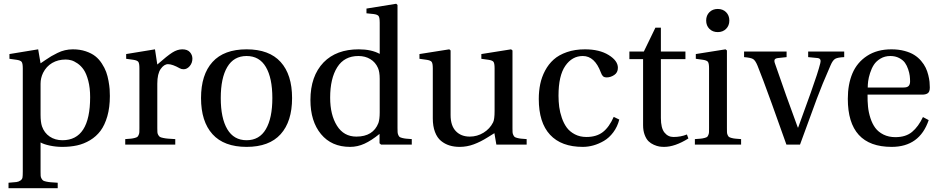

<svg xmlns="http://www.w3.org/2000/svg" viewBox="-20 -762 4954 1012"><path d="M24.9 201.2Q54.2 199.2 66.7 197.5Q79.1 195.8 88.1 189.2Q97.2 182.6 98.6 173.3Q100.1 164.1 100.1 143.1V-401.9Q100.1 -428.2 94 -436Q87.9 -443.8 67.9 -446.8L29.8 -452.1V-477.1L181.2 -502L193.8 -428.2Q199.2 -431.6 218.5 -445.1Q237.8 -458.5 250.2 -465.6Q262.7 -472.7 282.5 -482.7Q302.2 -492.7 322.5 -497.3Q342.8 -502 363.8 -502Q401.4 -502 431.9 -491.7Q462.4 -481.4 482.2 -465.8Q502 -450.2 516.8 -427.2Q531.7 -404.3 539.6 -382.8Q547.4 -361.3 552 -335.4Q556.6 -309.6 557.9 -292Q559.1 -274.4 559.1 -255.9Q559.1 -195.8 545.7 -149.2Q532.2 -102.5 509.8 -72.5Q487.3 -42.5 454.6 -22.9Q421.9 -3.4 386.2 4.4Q350.6 12.2 308.1 12.2Q274.9 12.2 242.7 5.4Q210.4 -1.5 193.8 -11.2V143.1Q193.8 157.2 194.3 164.8Q194.8 172.4 199 179.4Q203.1 186.5 207.3 189.5Q211.4 192.4 223.6 195.1Q235.8 197.8 248 198.7Q260.3 199.7 284.2 201.2V230H24.9ZM193.8 -157.2Q193.8 -118.7 201.2 -96.2Q213.4 -61.5 241.9 -42.2Q270.5 -22.9 309.1 -22.9Q455.1 -22.9 455.1 -250Q455.1 -298.8 445.3 -336.2Q435.5 -373.5 421.4 -394.3Q407.2 -415 388.7 -427.7Q370.1 -440.4 355.2 -444.3Q340.3 -448.2 326.2 -448.2Q286.1 -448.2 255.1 -430.2Q224.1 -412.1 207 -377.9Q193.8 -350.6 193.8 -320.8Z M640.1 0V-28.8Q660.2 -30.3 670.2 -31.2Q680.2 -32.2 690.2 -34.9Q700.2 -37.6 703.9 -40.5Q707.5 -43.5 710.7 -50.5Q713.9 -57.6 714.4 -65.2Q714.8 -72.8 714.8 -86.9V-401.9Q714.8 -428.2 709 -436Q703.1 -443.8 683.1 -446.8L645 -452.1V-477.1L796.9 -502L809.1 -421.9Q861.8 -468.3 888.4 -485.1Q915 -502 940.9 -502Q967.8 -502 981 -487.1Q994.1 -472.2 994.1 -453.1Q994.1 -430.2 980 -413.6Q965.8 -397 947.8 -397Q936 -397 927.7 -401.9Q888.7 -423.8 865.7 -423.8Q844.7 -423.8 826.9 -398.4Q809.1 -373 809.1 -320.8V-86.9Q809.1 -72.8 809.6 -65.2Q810.1 -57.6 814.2 -50.5Q818.4 -43.5 822.8 -40.5Q827.1 -37.6 840.1 -34.9Q853 -32.2 865.7 -31.2Q878.4 -30.3 903.8 -28.8V0Z M1100.1 -54.7Q1039.6 -121.6 1039.6 -245.1Q1039.6 -368.7 1100.1 -435.3Q1160.6 -502 1279.8 -502Q1398.9 -502 1459.2 -435.3Q1519.5 -368.7 1519.5 -245.1Q1519.5 -121.6 1459.2 -54.7Q1398.9 12.2 1279.8 12.2Q1160.6 12.2 1100.1 -54.7ZM1178 -408.9Q1143.6 -351.1 1143.6 -245.1Q1143.6 -139.2 1178 -81.1Q1212.4 -22.9 1279.8 -22.9Q1347.2 -22.9 1381.3 -81.1Q1415.5 -139.2 1415.5 -245.1Q1415.5 -351.1 1381.3 -408.9Q1347.2 -466.8 1279.8 -466.8Q1212.4 -466.8 1178 -408.9Z M1616.2 -234.9Q1616.2 -360.8 1685.5 -433.1Q1752.9 -502 1870.6 -502Q1937.5 -502 1981.4 -478V-642.1Q1981.4 -669.9 1975.3 -677.7Q1969.2 -685.5 1949.2 -688L1911.6 -691.9V-716.8L2068.4 -742.2L2075.2 -735.8V-86.9Q2075.2 -72.8 2075.7 -65.2Q2076.2 -57.6 2079.3 -50.5Q2082.5 -43.5 2085.9 -40.5Q2089.4 -37.6 2099.6 -34.9Q2109.9 -32.2 2120.1 -31.2Q2130.4 -30.3 2150.4 -28.8V0H1988.3L1980.5 -6.8V-56.2Q1938 -21.5 1901.1 -4.6Q1864.3 12.2 1825.2 12.2Q1727.5 12.2 1671.9 -55.2Q1616.2 -122.6 1616.2 -234.9ZM1720.2 -247.1Q1720.2 -156.7 1756.1 -99.4Q1792 -42 1858.4 -42Q1946.8 -42 1974.6 -113.8Q1981.4 -133.8 1981.4 -169.9V-346.2Q1981.4 -383.3 1972.2 -403.8Q1959 -434.1 1931.9 -450.4Q1904.8 -466.8 1869.1 -466.8Q1794.9 -466.8 1757.6 -407.7Q1720.2 -348.6 1720.2 -247.1Z M2190.9 -452.1V-477.1L2348.1 -502L2355 -496.1V-155.8Q2355 -99.6 2382.6 -70.8Q2410.2 -42 2456.1 -42Q2495.1 -42 2528.6 -62.5Q2562 -83 2579.1 -117.2Q2586.9 -132.8 2586.9 -176.8V-401.9Q2586.9 -428.2 2581.1 -436Q2575.2 -443.8 2555.2 -446.8L2517.1 -452.1V-477.1L2673.8 -502L2681.2 -496.1V-86.9Q2681.2 -72.8 2681.6 -65.2Q2682.1 -57.6 2685.5 -50.5Q2689 -43.5 2692.4 -40.5Q2695.8 -37.6 2706.1 -34.9Q2716.3 -32.2 2726.1 -31.2Q2735.8 -30.3 2755.9 -28.8V0H2596.2L2585.9 -60.1Q2585.4 -60.1 2549.3 -37.4Q2513.2 -14.6 2477.1 -1.2Q2440.9 12.2 2402.8 12.2Q2373.5 12.2 2349.1 4.6Q2324.7 -2.9 2304.4 -19.5Q2284.2 -36.1 2272.7 -66.4Q2261.2 -96.7 2261.2 -138.2V-401.9Q2261.2 -428.2 2255.1 -436Q2249 -443.8 2229 -446.8Z M2819.8 -240.2Q2819.8 -281.7 2827.4 -318.6Q2835 -355.5 2853 -389.6Q2871.1 -423.8 2898.4 -448.2Q2925.8 -472.7 2968 -487.3Q3010.3 -502 3063 -502Q3139.6 -502 3188.2 -471.9Q3236.8 -441.9 3236.8 -404.8Q3236.8 -379.4 3217.5 -366.7Q3198.2 -354 3178.2 -354Q3165 -354 3158.4 -360.1Q3151.9 -366.2 3147 -379.9Q3114.7 -466.8 3051.8 -466.8Q2995.6 -466.8 2959.7 -415Q2923.8 -363.3 2923.8 -257.8Q2923.8 -227.1 2927.5 -198.7Q2931.2 -170.4 2941.4 -140.6Q2951.7 -110.8 2967.5 -89.4Q2983.4 -67.9 3010 -54Q3036.6 -40 3070.8 -40Q3124 -40 3157.5 -65.9Q3190.9 -91.8 3214.8 -146L3244.1 -131.8Q3234.4 -93.8 3212.6 -64.7Q3190.9 -35.6 3163.3 -19.5Q3135.7 -3.4 3107.7 4.4Q3079.6 12.2 3051.8 12.2Q2938.5 12.2 2879.2 -51.8Q2819.8 -115.7 2819.8 -240.2Z M3297.4 -450.2V-490.2H3373.5L3434.6 -616.2H3463.4V-490.2H3592.8V-450.2H3463.4V-140.1Q3463.4 -86.9 3482.2 -63.5Q3501 -40 3529.8 -40Q3568.4 -40 3600.6 -53.2L3608.4 -32.2Q3537.6 12.2 3480.5 12.2Q3467.8 12.2 3455.3 10.3Q3442.9 8.3 3426.5 1.2Q3410.2 -5.9 3398.2 -17.6Q3386.2 -29.3 3377.9 -51.3Q3369.6 -73.2 3369.6 -102.1V-450.2Z M3719.2 -609.9Q3702.1 -627 3702.1 -653.8Q3702.1 -680.7 3719.2 -697.8Q3736.3 -714.8 3763.2 -714.8Q3790 -714.8 3807.1 -697.8Q3824.2 -680.7 3824.2 -653.8Q3824.2 -627 3807.1 -609.9Q3790 -592.8 3763.2 -592.8Q3736.3 -592.8 3719.2 -609.9ZM3642.6 0V-28.8Q3663.1 -30.3 3673.3 -31.2Q3683.6 -32.2 3693.6 -34.9Q3703.6 -37.6 3707 -40.3Q3710.4 -43 3713.6 -50.5Q3716.8 -58.1 3717 -65.2Q3717.3 -72.3 3717.3 -86.9V-401.9Q3717.3 -428.2 3711.4 -436Q3705.6 -443.8 3685.5 -446.8L3647.5 -452.1V-477.1L3804.2 -502L3811.5 -496.1V-86.9Q3811.5 -72.8 3811.8 -65.2Q3812 -57.6 3815.2 -50.5Q3818.4 -43.5 3822 -40.5Q3825.7 -37.6 3835.7 -34.9Q3845.7 -32.2 3856 -31.2Q3866.2 -30.3 3886.2 -28.8V0Z M3901.9 -460.9V-490.2H4126V-460.9L4081.1 -456.1Q4066.9 -454.6 4063.2 -447.8Q4059.6 -440.9 4064.9 -426.8Q4075.2 -397 4095.5 -339.4Q4115.7 -281.7 4124 -257.8L4185.1 -89.8H4187L4253.9 -274.9Q4292 -381.3 4303.7 -429.2Q4310.5 -453.6 4289.1 -456.1L4239.7 -460.9V-490.2H4429.7V-460.9Q4395 -459.5 4382.1 -451.9Q4369.1 -444.3 4357.9 -418Q4311.5 -312.5 4285.6 -242.2L4196.8 0H4125L4047.9 -215.8Q3997.6 -355 3972.7 -416Q3961.4 -443.4 3949.5 -450.7Q3937.5 -458 3901.9 -460.9Z M4448.7 -241.2Q4448.7 -317.9 4473.1 -375.5Q4497.6 -433.1 4550.3 -467.5Q4603 -502 4678.7 -502Q4716.3 -502 4747.3 -493.7Q4778.3 -485.4 4798.8 -472.4Q4819.3 -459.5 4835 -441.2Q4850.6 -422.9 4859.1 -405Q4867.7 -387.2 4872.8 -366.5Q4877.9 -345.7 4879.4 -330.8Q4880.9 -315.9 4880.9 -300.8Q4880.9 -278.3 4870.4 -270.8Q4859.9 -263.2 4840.8 -263.2H4552.7Q4552.2 -229.5 4555.2 -199.7Q4558.1 -169.9 4567.9 -139.6Q4577.6 -109.4 4593.5 -87.9Q4609.4 -66.4 4636.7 -52.7Q4664.1 -39.1 4699.7 -39.1Q4754.4 -39.1 4787.6 -66.9Q4820.8 -94.7 4844.7 -145L4875 -128.9Q4827.1 12.2 4679.7 12.2Q4448.7 12.2 4448.7 -241.2ZM4553.7 -300.8H4742.7Q4762.2 -300.8 4769.5 -309.1Q4776.9 -317.4 4776.9 -333Q4776.9 -347.7 4775.1 -362.3Q4773.4 -377 4766.8 -396.7Q4760.3 -416.5 4749.8 -431.2Q4739.3 -445.8 4719.2 -456.3Q4699.2 -466.8 4672.9 -466.8Q4643.6 -466.8 4620.8 -453.1Q4598.1 -439.5 4585.9 -420.4Q4573.7 -401.4 4565.9 -376.7Q4558.1 -352.1 4555.9 -334Q4553.7 -315.9 4553.7 -300.8Z"/></svg>

Font: Heuristica
Style: Regular
Weight: 400
Version: Version 1.0.2